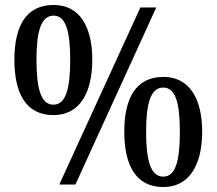

<svg xmlns="http://www.w3.org/2000/svg" viewBox="-20 -744 873 774"><path d="M195 -280C301 -280 352 -369 352 -503C352 -637 301 -724 196 -724C84 -724 38 -637 38 -503C38 -369 84 -280 195 -280ZM219 0H284L610 -714H546ZM195 -322C145 -322 127 -388 127 -503C127 -616 145 -681 196 -681C246 -681 263 -616 263 -503C263 -388 246 -322 195 -322ZM638 10C743 10 795 -79 795 -213C795 -347 743 -434 639 -434C527 -434 481 -347 481 -213C481 -79 527 10 638 10ZM638 -32C587 -32 569 -98 569 -213C569 -326 587 -391 638 -391C689 -391 705 -326 705 -213C705 -98 689 -32 638 -32Z"/></svg>

Font: Noto Serif Hebrew SemiCondensed Medium
Style: Regular
Weight: 500
Width: 4
Designer: Monotype Design Team
Foundry: Monotype Imaging Inc.
Version: Version 2.004